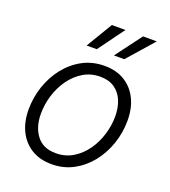

<svg xmlns="http://www.w3.org/2000/svg" viewBox="-139 -857 862 972"><g transform="rotate(20 292.0 -371.5)"><path d="M249 11.7Q186.5 11.7 141.1 -16.1Q95.7 -43.9 71 -93.8Q46.4 -143.6 46.4 -210Q46.4 -273.4 66.7 -334Q86.9 -394.5 125 -442.9Q163.1 -491.2 215.8 -519.8Q268.6 -548.3 334 -548.3Q396.5 -548.3 441.9 -520.8Q487.3 -493.2 512 -443.4Q536.6 -393.6 536.6 -327.1Q536.6 -262.7 516.1 -202.1Q495.6 -141.6 457.5 -93.5Q419.4 -45.4 366.7 -16.8Q314 11.7 249 11.7ZM250.5 -47.9Q302.2 -47.9 343 -72.8Q383.8 -97.7 412.4 -138.2Q440.9 -178.7 455.8 -227.8Q470.7 -276.9 470.7 -325.7Q470.7 -373 455.3 -409.9Q439.9 -446.8 409.2 -468Q378.4 -489.3 332 -489.3Q281.2 -489.3 240.7 -464.8Q200.2 -440.4 171.4 -399.9Q142.6 -359.4 127.4 -310.1Q112.3 -260.7 112.3 -210.4Q112.3 -139.6 147.2 -93.8Q182.1 -47.9 250.5 -47.9ZM266.6 -613.8H211.9L296.4 -754.9H369.6ZM414.6 -613.8H358.9L464.4 -754.9H538.6Z"/></g></svg>

Font: Inter 17pt Light
Style: Italic
Weight: 300
Italic angle: -9.3988°
Version: Version 4.001;git-66647c0bb